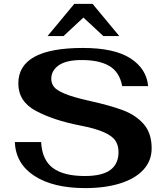

<svg xmlns="http://www.w3.org/2000/svg" viewBox="-20 -955 854 985"><path d="M56 -226H191Q196 -134 251.5 -93Q307 -52 415 -52Q504 -52 546 -83Q588 -114 588 -175Q588 -208 573 -232Q558 -256 514.5 -276Q471 -296 387 -312Q255 -338 164.5 -386Q74 -434 74 -527Q74 -709 405 -709Q567 -709 649.5 -655.5Q732 -602 740 -513H607Q593 -586 541 -616.5Q489 -647 399 -647Q320 -647 281.5 -620Q243 -593 243 -551Q243 -528 256.5 -510Q270 -492 311.5 -474.5Q353 -457 433 -439Q546 -414 612 -389Q678 -364 718 -317.5Q758 -271 758 -194Q758 -130 715.5 -84Q673 -38 596 -14Q519 10 417 10Q254 10 157.5 -52Q61 -114 56 -226ZM361 -935H455L592 -770H510L408 -865L306 -770H224Z"/></svg>

Font: Fahkwang
Style: Bold
Weight: 700
Designer: Suppakit Chalermlarp | Katatrad Co.,Ltd.
Foundry: Cadson Demak Co.,Ltd.
Version: Version 1.000; ttfautohint (v1.6)